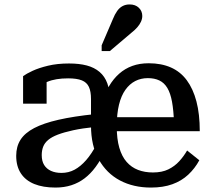

<svg xmlns="http://www.w3.org/2000/svg" viewBox="-20 -834 955 865"><path d="M409 -320 408 -262Q350 -256 309 -247Q268 -238 240.5 -227.5Q213 -217 197 -203.5Q181 -190 174.5 -173Q168 -156 168 -135Q168 -108 179 -90.5Q190 -73 210 -64Q230 -55 257 -55Q289 -55 316 -69.5Q343 -84 368 -112.5Q393 -141 416 -185L453 -152Q433 -112 410.5 -81.5Q388 -51 361 -30.5Q334 -10 301.5 0.5Q269 11 230 11Q174 11 134.5 -5Q95 -21 74 -53Q53 -85 53 -132Q53 -174 72.5 -204.5Q92 -235 134 -257Q176 -279 244 -294.5Q312 -310 409 -320ZM291 -548Q337 -548 371 -539Q405 -530 428.5 -510Q452 -490 463.5 -458.5Q475 -427 475 -380L390 -299V-388Q390 -422 380.5 -442.5Q371 -463 348.5 -472Q326 -481 287 -481Q230 -481 193.5 -465.5Q157 -450 140 -432Q138 -440 140.5 -448.5Q143 -457 149.5 -464.5Q156 -472 166 -477Q176 -482 190 -484V-367H84V-491Q99 -502 127 -515Q155 -528 196.5 -538Q238 -548 291 -548ZM669 -57Q710 -57 738.5 -71Q767 -85 787.5 -107.5Q808 -130 823 -156L878 -112Q858 -75 828 -47Q798 -19 756.5 -4Q715 11 660 11Q581 11 520.5 -21Q460 -53 425 -115.5Q390 -178 390 -268Q390 -298 394.5 -315.5Q399 -333 406 -343Q413 -353 422 -359.5Q431 -366 440 -375Q453 -415 472 -447Q491 -479 517 -502Q543 -525 576 -537Q609 -549 650 -549Q707 -549 750 -530Q793 -511 821.5 -472.5Q850 -434 865 -377Q880 -320 880 -243H463V-306H790L764 -280Q762 -337 755 -375.5Q748 -414 734 -437.5Q720 -461 698 -471.5Q676 -482 646 -482Q615 -482 589.5 -469Q564 -456 545 -429.5Q526 -403 516 -362Q506 -321 506 -264Q506 -208 517.5 -168.5Q529 -129 550.5 -104.5Q572 -80 602 -68.5Q632 -57 669 -57ZM489 -749Q497 -769 507.5 -784Q518 -799 532 -806.5Q546 -814 564 -814Q590 -814 605.5 -799Q621 -784 621 -762Q621 -749 615 -736Q609 -723 598.5 -711Q588 -699 574 -688L475 -604H438V-630Z"/></svg>

Font: Roboto Serif 20pt Medium
Style: Regular
Weight: 500
Version: Version 1.008